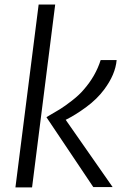

<svg xmlns="http://www.w3.org/2000/svg" viewBox="-20 -819 540 839"><path d="M47.4 0 148.9 -799.3H221.2L120.1 0ZM387.7 -1.5 183.1 -306.6H183.6L183.1 -307.1Q217.8 -327.1 240.2 -340.8Q262.7 -354.5 294.4 -379.2Q326.2 -403.8 346.2 -427.7Q397.9 -486.8 419.9 -556.6H489.7Q484.4 -493.7 435.1 -427.7Q404.3 -386.2 357.4 -351.6Q310.5 -316.9 267.1 -295.4L472.2 -1.5Z"/></svg>

Font: HaufeMerriweatherSansLt
Style: Italic
Weight: 300
Designer: Eben Sorkin ( eben@eyebytes.com )
Foundry: Eben Sorkin
Version: Version 1.56